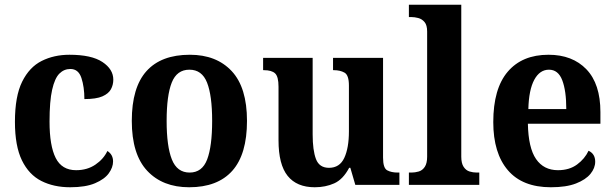

<svg xmlns="http://www.w3.org/2000/svg" viewBox="-20 -780 2592 810"><path d="M276 10Q207 10 154.5 -16.5Q102 -43 72.5 -103.5Q43 -164 43 -266Q43 -374 73.5 -435.5Q104 -497 156 -523Q208 -549 273 -549Q366 -549 412 -518.5Q458 -488 458 -444Q458 -422 448 -403.5Q438 -385 412 -373.5Q386 -362 336 -362Q336 -413 323.5 -451Q311 -489 277 -489Q250 -489 230.5 -469.5Q211 -450 200 -401.5Q189 -353 189 -267Q189 -165 215 -113.5Q241 -62 301 -62Q348 -62 382.5 -85.5Q417 -109 433 -143Q457 -128 457 -99Q457 -74 439 -49Q421 -24 381 -7Q341 10 276 10Z M778 10Q666 10 601 -59.5Q536 -129 536 -270Q536 -411 598 -480Q660 -549 781 -549Q893 -549 957.5 -480Q1022 -411 1022 -270Q1022 -129 960 -59.5Q898 10 778 10ZM780 -52Q833 -52 854 -107.5Q875 -163 875 -270Q875 -377 853.5 -431.5Q832 -486 779 -486Q726 -486 704.5 -431.5Q683 -377 683 -270Q683 -163 705 -107.5Q727 -52 780 -52Z M1308 10Q1232 10 1193.5 -38Q1155 -86 1155 -188V-414Q1155 -457 1140.5 -470.5Q1126 -484 1093 -484H1090V-536H1299V-213Q1299 -146 1313 -109Q1327 -72 1368 -72Q1413 -72 1432.5 -114Q1452 -156 1452 -226V-419Q1452 -463 1433.5 -473.5Q1415 -484 1388 -484H1385V-536H1596V-115Q1596 -71 1613.5 -61.5Q1631 -52 1658 -52H1665V0H1479L1458 -72H1453Q1427 -23 1390 -6.5Q1353 10 1308 10Z M1705 0V-52H1716Q1731 -52 1746.5 -56.5Q1762 -61 1772 -76Q1782 -91 1782 -119V-647Q1782 -674 1771 -687Q1760 -700 1744.5 -704Q1729 -708 1716 -708H1705V-760H1926V-119Q1926 -91 1936 -76Q1946 -61 1961 -56.5Q1976 -52 1991 -52H2002V0Z M2304 10Q2184 10 2122.5 -62Q2061 -134 2061 -265Q2061 -406 2122 -477.5Q2183 -549 2294 -549Q2395 -549 2454 -487.5Q2513 -426 2513 -307V-258H2207Q2209 -156 2241.5 -109Q2274 -62 2334 -62Q2382 -62 2414.5 -86Q2447 -110 2463 -144Q2491 -131 2491 -98Q2491 -71 2471 -46.5Q2451 -22 2410 -6Q2369 10 2304 10ZM2369 -320Q2369 -397 2352 -441.5Q2335 -486 2296 -486Q2257 -486 2234 -443.5Q2211 -401 2209 -320Z"/></svg>

Font: Noto Serif Thai SemiCondensed
Style: Bold
Weight: 700
Width: 4
Designer: Monotype Design Team
Foundry: Monotype Imaging Inc.
Version: Version 2.002; ttfautohint (v1.8.4.7-5d5b)